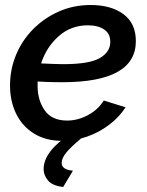

<svg xmlns="http://www.w3.org/2000/svg" viewBox="-20 -552 585 766"><path d="M229 10Q163 10 116 -19Q69 -48 44.5 -98Q20 -148 20 -211Q20 -275 44 -333Q68 -391 112 -435.5Q156 -480 214.5 -506Q273 -532 342 -532Q423 -532 472.5 -495.5Q522 -459 522 -388Q522 -224 229 -224Q209 -224 184 -224.5Q159 -225 130 -227Q130 -218 130 -209Q130 -152 158.5 -111.5Q187 -71 248 -71Q290 -71 330.5 -92.5Q371 -114 394 -151L481 -124Q456 -85 416 -54.5Q376 -24 327.5 -7Q279 10 229 10ZM330 -451Q263 -451 214 -407.5Q165 -364 144 -299Q169 -298 190.5 -297Q212 -296 231 -296Q337 -296 378.5 -320.5Q420 -345 420 -385Q420 -418 395.5 -434.5Q371 -451 330 -451ZM154 123Q154 51 264 -20H297L304 0Q264 33 245 56Q226 79 226 98Q226 125 271 129L232 194Q189 189 171.5 168Q154 147 154 123Z"/></svg>

Font: Raleway SemiBold
Style: Italic
Weight: 600
Italic angle: -12°
Designer: Matt McInerney, Pablo Impallari, Rodrigo Fuenzalida
Foundry: Matt McInerney, Pablo Impallari, Rodrigo Fuenzalida
Version: Version 4.026